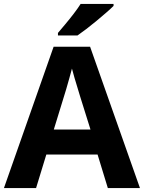

<svg xmlns="http://www.w3.org/2000/svg" viewBox="-20 -954 730 974"><path d="M527 0 475 -170H215L163 0H0L252 -717H437L690 0ZM387 -463Q382 -480 374 -506Q366 -532 358 -559Q350 -586 345 -606Q340 -586 331.5 -556.5Q323 -527 315.5 -500.5Q308 -474 304 -463L253 -297H439ZM556 -924Q542 -910 519 -890Q496 -870 469.5 -848Q443 -826 417.5 -806.5Q392 -787 373 -774H274V-787Q290 -806 311.5 -831.5Q333 -857 354 -884.5Q375 -912 389 -934H556Z"/></svg>

Font: Noto Sans Cham
Style: Bold
Weight: 700
Version: Version 2.002